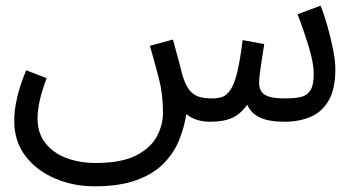

<svg xmlns="http://www.w3.org/2000/svg" viewBox="-20 -423 1249 675"><path d="M313 232Q238 232 173.5 204.5Q109 177 69.5 125.5Q30 74 30 1Q30 -35 40 -79Q50 -123 72 -176L144 -148Q128 -106 120 -71Q112 -36 112 -6Q112 45 139.5 80Q167 115 213.5 132.5Q260 150 316 150Q407 150 458.5 123.5Q510 97 531.5 56.5Q553 16 553 -26Q553 -92 538.5 -147.5Q524 -203 507 -262L588 -284Q604 -227 610.5 -201.5Q617 -176 621 -160Q632 -123 646.5 -105.5Q661 -88 680.5 -82.5Q700 -77 725 -77Q745 -77 760.5 -82Q776 -87 789.5 -106Q803 -125 813.5 -167Q824 -209 833 -282L909 -268Q906 -250 902 -224Q898 -198 894.5 -172.5Q891 -147 891 -130Q891 -116 897.5 -103.5Q904 -91 923.5 -84Q943 -77 982 -77Q1013 -77 1035.5 -81.5Q1058 -86 1070.5 -104.5Q1083 -123 1083 -163Q1083 -201 1065.5 -258.5Q1048 -316 1026 -373L1107 -403Q1120 -371 1131.5 -330Q1143 -289 1151 -249Q1159 -209 1159 -179Q1159 -111 1136 -70.5Q1113 -30 1072.5 -12.5Q1032 5 981 5Q926 5 894.5 -9.5Q863 -24 849 -55Q827 -23 797 -9Q767 5 720 5Q691 5 670 -2.5Q649 -10 635 -22Q628 24 610 69Q592 114 556 151Q520 188 460.5 210Q401 232 313 232Z"/></svg>

Font: Go Noto Current
Style: Regular
Weight: 400
Designer: Monotype Design Team
Foundry: Monotype Imaging Inc.
Version: Version 2.007; ttfautohint (v1.8) -l 8 -r 50 -G 200 -x 14 -D